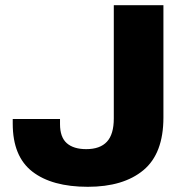

<svg xmlns="http://www.w3.org/2000/svg" viewBox="-20 -707 722 739"><path d="M318 12Q180 12 104.5 -46.5Q29 -105 29 -231V-249H211V-229Q211 -179 237 -156Q263 -133 312 -133Q365 -133 391.5 -161.5Q418 -190 418 -251V-687H609V-255Q609 -116 532 -52Q455 12 318 12Z"/></svg>

Font: Archivo SemiExpanded ExtraBold
Style: Regular
Weight: 800
Width: 6
Designer: Hector Gatti
Foundry: Omnibus-Type
Version: Version 2.001; ttfautohint (v1.8.3)